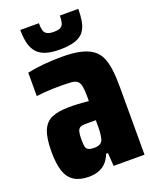

<svg xmlns="http://www.w3.org/2000/svg" viewBox="-163 -891 824 1057"><g transform="rotate(-20 249.5 -362.5)"><path d="M171 82Q119 82 85.5 61Q52 40 37.5 -4Q23 -48 23 -117Q23 -198 41 -241Q59 -284 97.5 -300Q136 -316 196 -316Q207 -316 220.5 -316Q234 -316 248 -315Q262 -314 278 -313Q294 -312 312 -310V-340Q312 -377 307.5 -398Q303 -419 291.5 -428.5Q280 -438 257 -440Q234 -442 198 -442Q174 -442 149 -441.5Q124 -441 100.5 -439Q77 -437 52 -434V-571Q100 -581 151 -585.5Q202 -590 256 -590Q317 -590 359 -581Q401 -572 429.5 -553Q458 -534 472.5 -503.5Q487 -473 493 -429Q499 -385 499 -324V72H318L313 -5H302Q290 26 271.5 45Q253 64 227.5 73Q202 82 171 82ZM252 -58Q266 -58 275.5 -60.5Q285 -63 292 -69Q299 -75 303 -84Q307 -95 309.5 -115Q312 -135 312 -162V-198H252Q230 -198 219.5 -192Q209 -186 205 -170Q201 -154 201 -125Q201 -98 204 -84Q207 -70 218.5 -64Q230 -58 252 -58ZM261 -631Q206 -631 172.5 -643.5Q139 -656 121.5 -680Q104 -704 97.5 -736.5Q91 -769 91 -807H200Q200 -782 204 -766Q208 -750 221.5 -742Q235 -734 261 -734Q290 -734 302.5 -742Q315 -750 319 -766.5Q323 -783 323 -807H431Q431 -769 425.5 -736.5Q420 -704 403.5 -680Q387 -656 352.5 -643.5Q318 -631 261 -631Z"/></g></svg>

Font: Farlight84_Sys_V01
Style: Bold
Weight: 700
Designer: Monotype Design Team, Nadine Chahine and Nizar Qandah
Foundry: Monotype Imaging Inc.
Version: Version 2.004;October 31, 2024;FontCreator 14.0.0.2814 64-bi